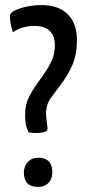

<svg xmlns="http://www.w3.org/2000/svg" viewBox="-20 -730 335 756"><path d="M144 -710Q209 -710 246 -674.5Q283 -639 283 -571Q283 -517 265.5 -475.5Q248 -434 214.5 -390.5Q181 -347 172 -331Q157 -300 163 -260Q169 -220 166 -217Q160 -209 135.5 -207Q111 -205 93 -209Q89 -217 84 -231Q79 -245 79 -282.5Q79 -320 96 -352Q110 -379 139 -418.5Q168 -458 182 -487.5Q196 -517 196 -551Q196 -628 114 -628Q68 -628 31 -603Q19 -637 19 -667Q19 -684 58.5 -697Q98 -710 144 -710ZM74 -51Q74 -75 89.5 -92Q105 -109 130 -109Q186 -109 186 -51Q186 -26 171 -10Q156 6 130 6Q74 6 74 -51Z"/></svg>

Font: Yanone Kaffeesatz
Style: Regular
Weight: 400
Designer: Yanone (Cyrillic: Daniel Pouzeot)
Foundry: Yanone
Version: Version 1.003;PS 001.003;hotconv 1.0.88;makeotf.lib2.5.64775